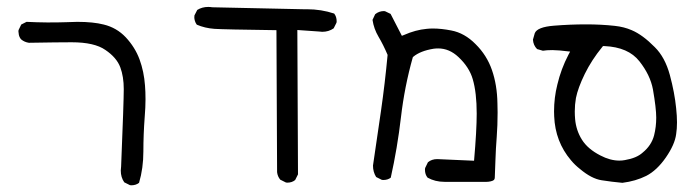

<svg xmlns="http://www.w3.org/2000/svg" viewBox="-20 -433 2040 565"><path d="M64.9 -307.1Q150.4 -308.6 190.9 -308.6Q257.8 -308.6 290 -286.1Q323.2 -263.7 334 -234.9Q344.2 -207.5 344.2 -170.7Q344.2 -133.8 336.4 57.1Q335.4 66.4 335.4 68.8Q335.4 88.9 345.7 103.5L362.3 111.8Q364.3 112.3 366.2 112.3Q379.9 112.3 389.2 105Q401.9 62 401.9 12.7Q401.9 -36.6 405.8 -88.4Q408.2 -117.7 408.2 -140.6Q408.2 -163.6 406.7 -181.2Q403.8 -222.2 390.6 -258.3Q377.4 -293.9 350.1 -323.2Q323.2 -351.6 285.2 -360.8Q254.4 -368.7 207.5 -368.7Q195.8 -368.7 174.8 -367.7Q119.1 -365.7 58.1 -368.7L42.5 -360.8L34.7 -344.7Q34.2 -342.8 34.2 -341.6Q34.2 -340.3 34.4 -338.9Q34.7 -337.4 34.9 -335.2Q35.2 -333 35.4 -331.1Q35.6 -329.1 36.4 -327.1Q37.1 -325.2 38.1 -323.2Q39.6 -319.8 42.5 -316.9Q51.8 -309.1 64.9 -307.1Z M825.2 104.5Q839.4 104.5 848.6 96.7L856.9 80.1L855 -344.7L918 -340.3Q923.3 -339.4 928.2 -339.4Q947.3 -339.4 961.9 -349.6L970.2 -366.2Q970.7 -368.2 970.7 -370.1Q970.7 -383.8 963.4 -393.1Q925.3 -405.8 883.3 -405.8Q877.9 -405.8 872.6 -405.8H872.1L604.5 -411.6Q598.6 -412.6 592.8 -412.6Q574.7 -412.6 560.5 -403.8L552.2 -387.7Q551.8 -385.7 551.8 -381.6Q551.8 -377.4 553.5 -371.6Q555.2 -365.7 559.1 -360.4Q583 -350.1 611.1 -348.1Q639.2 -346.2 793.5 -344.2L795.4 73.7Q796.9 86.4 804.7 95.7L821.3 104Q823.2 104.5 825.2 104.5Z M1403.8 102.1Q1406.7 102.1 1412.1 102.1Q1417.5 102.1 1424.1 100.6Q1430.7 99.1 1433.3 96.7Q1436 94.2 1436 89.8Q1437 68.8 1438 36.6Q1439 4.4 1441.7 -29.8Q1444.3 -64 1444.3 -102.1Q1444.3 -114.7 1443.8 -128.9Q1442.9 -183.1 1427.7 -226.8Q1412.6 -270.5 1379.4 -303.2Q1347.2 -335.9 1308.1 -343.3Q1278.8 -349.1 1253.9 -349.1Q1244.1 -349.1 1235.4 -348.1Q1203.1 -345.2 1168.9 -330.1L1162.6 -327.6L1129.4 -392.1L1113.3 -399.9Q1111.8 -400.4 1109.9 -400.4Q1095.2 -400.4 1084 -391.1L1076.2 -374.5Q1080.1 -348.1 1094 -324.7Q1107.9 -301.3 1120.6 -271.5Q1112.8 -187.5 1101.1 -106.4L1077.6 54.2Q1077.6 73.2 1086.9 87.9L1103.5 96.2Q1105.5 96.7 1107.4 96.7Q1121.1 96.7 1129.9 89.8Q1149.4 2.4 1159.9 -87.9Q1170.4 -178.2 1194.8 -264.6L1196.3 -266.1Q1216.8 -283.2 1255.9 -289.6Q1262.7 -290.5 1269.5 -290.5Q1302.2 -290.5 1329.1 -265.1Q1360.8 -235.4 1371.1 -200.2Q1382.8 -160.6 1382.8 -98.6Q1382.8 -49.3 1375 40L1266.6 35.2Q1250.5 35.2 1239.3 44.4L1231 61.5Q1230.5 64 1230.5 65.9Q1230.5 80.6 1238.3 89.8Q1260.3 102.1 1288.1 102.1Q1292 102.1 1295.9 102.1H1403.3Z M1577.6 -283.7Q1588.9 -285.6 1605.7 -285.6Q1622.6 -285.6 1657.7 -281.2L1652.8 -272Q1630.9 -230 1620.1 -184.1Q1610.4 -145.5 1610.4 -105Q1610.4 -97.7 1610.8 -90.8Q1613.8 -16.1 1660.2 38.6Q1671.9 52.7 1687 64.5Q1720.7 92.8 1750.2 97.4Q1779.8 102.1 1811.5 105Q1850.6 100.1 1881.8 84.5Q1913.1 68.4 1939.5 30.3Q1965.8 -7.8 1969.7 -38.1Q1972.2 -53.7 1972.2 -72.8Q1972.2 -91.8 1969.7 -114.7Q1965.3 -159.7 1951.2 -212.2Q1937 -264.6 1906.7 -294.4Q1871.1 -330.6 1838.9 -344.2Q1816.4 -354 1789.1 -356.9Q1749.5 -361.3 1703.9 -361.3Q1658.2 -361.3 1609.9 -357.4Q1561 -353.5 1553.7 -335.4L1548.3 -316.4Q1549.3 -299.8 1560.5 -288.6ZM1802.7 39.6Q1775.4 39.6 1746.6 24.4Q1709.5 5.4 1692.4 -22Q1675.3 -49.3 1672.4 -82.5Q1671.4 -93.8 1671.4 -105Q1671.4 -125 1674.8 -144.5Q1680.7 -174.3 1700.9 -215.6Q1721.2 -256.8 1752 -294.4L1754.4 -297.4H1758.3Q1829.1 -294.4 1861.8 -252.4Q1893.6 -211.9 1901.4 -169.9Q1911.1 -114.3 1911.1 -86.9Q1911.1 -59.6 1904.8 -34.7Q1897 -4.9 1871.1 16.1Q1853.5 32.2 1818.8 38.1Q1811 39.6 1802.7 39.6Z"/></svg>

Font: Bakudai
Style: ExtraLight
Weight: 200
Version: Version 1.48